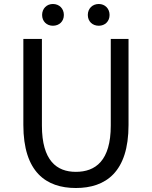

<svg xmlns="http://www.w3.org/2000/svg" viewBox="-20 -929 761 962"><path d="M245 -800C277 -800 300 -822 300 -854C300 -886 277 -909 245 -909C214 -909 191 -886 191 -854C191 -822 214 -800 245 -800ZM475 -800C506 -800 529 -822 529 -854C529 -886 506 -909 475 -909C443 -909 420 -886 420 -854C420 -822 443 -800 475 -800ZM360 13C510 13 624 -67 624 -303V-734H535V-300C535 -123 458 -68 360 -68C265 -68 190 -123 190 -300V-734H97V-303C97 -67 211 13 360 13Z"/></svg>

Font: Noto Sans JP
Style: Regular
Weight: 400
Designer: Ryoko NISHIZUKA  (kana, bopomofo & ideographs); Paul D. Hunt (Latin, Greek & Cyrillic); Sandoll Communications , Soo-you
Foundry: Adobe
Version: Version 2.002;hotconv 1.0.116;makeotfexe 2.5.65601